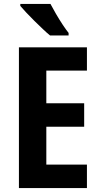

<svg xmlns="http://www.w3.org/2000/svg" viewBox="-20 -1005 513 974"><path d="M421 -51H76V-765H421V-647H215V-481H407V-362H215V-170H421ZM236 -985Q247 -964 263.5 -935.5Q280 -907 297.5 -880.5Q315 -854 328 -838V-825H234Q219 -837 198 -857Q177 -877 154.5 -899Q132 -921 113 -941.5Q94 -962 83 -975V-985Z"/></svg>

Font: Noto Sans Tamil UI Condensed
Style: Bold
Weight: 700
Width: 3
Designer: Jelle Bosma - Monotype Design Team
Foundry: Monotype Imaging Inc.
Version: Version 2.004; ttfautohint (v1.8.4.7-5d5b)